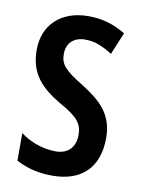

<svg xmlns="http://www.w3.org/2000/svg" viewBox="-69 -599 486 658"><g transform="rotate(10 174.0 -270.0)"><path d="M318 -149C318 -233 271 -273 206 -314C142 -353 125 -371 125 -408C125 -445 149 -469 189 -469C225 -469 254 -455 284 -436L316 -513C275 -538 234 -550 186 -550C93 -550 31 -494 31 -406C31 -323 73 -280 142 -239C208 -203 223 -180 223 -143C223 -100 198 -74 155 -74C109 -74 63 -92 32 -116V-20C65 -2 107 10 158 10C258 10 318 -44 318 -149Z"/></g></svg>

Font: Noto Sans Gujarati ExtraCondensed Medium
Style: Regular
Weight: 500
Width: 2
Designer: Jelle Bosma - Monotype Design Team, Universal Thirst
Foundry: Monotype Imaging Inc.
Version: Version 2.106